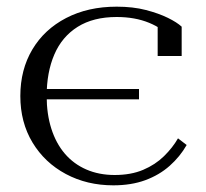

<svg xmlns="http://www.w3.org/2000/svg" viewBox="-20 -546 618 576"><path d="M85 -248V-279H397V-248ZM324 -21Q373 -21 409.5 -36.5Q446 -52 472 -77.5Q498 -103 514 -131L540 -111Q520 -76 489 -48.5Q458 -21 416 -5.5Q374 10 320 10Q241 10 177.5 -24Q114 -58 77.5 -118.5Q41 -179 41 -258Q41 -337 77 -397.5Q113 -458 178.5 -492Q244 -526 330 -526Q379 -526 417.5 -516Q456 -506 483.5 -492.5Q511 -479 525 -466V-378H453V-476Q461 -475 468 -471.5Q475 -468 480.5 -461.5Q486 -455 488.5 -448Q491 -441 488 -434Q470 -460 427.5 -477.5Q385 -495 330 -495Q260 -495 213 -465.5Q166 -436 143 -382.5Q120 -329 120 -258Q120 -204 134 -160Q148 -116 174.5 -85Q201 -54 239 -37.5Q277 -21 324 -21Z"/></svg>

Font: Roboto Serif 120pt Expanded Light
Style: Regular
Weight: 300
Width: 7
Designer: Greg Gazdowicz
Foundry: Commercial Type
Version: Version 1.008